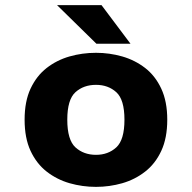

<svg xmlns="http://www.w3.org/2000/svg" viewBox="-20 -718 750 749"><path d="M354.5 11Q301.5 11 251.8 -3.2Q202 -17.5 162.2 -48.5Q122.5 -79.5 99.2 -129.5Q76 -179.5 76 -251Q76 -322.5 99.2 -372.2Q122.5 -422 162 -452.8Q201.5 -483.5 251.2 -497.8Q301 -512 354.5 -512Q407 -512 456.8 -497.8Q506.5 -483.5 546.2 -452.8Q586 -422 609.2 -372Q632.5 -322 632.5 -251Q632.5 -179.5 609.2 -129.5Q586 -79.5 546.2 -48.5Q506.5 -17.5 456.8 -3.2Q407 11 354.5 11ZM354.5 -114Q402 -114 433.8 -143.2Q465.5 -172.5 465.5 -251Q465.5 -329.5 433.8 -358.2Q402 -387 354.5 -387Q306 -387 274.2 -358.2Q242.5 -329.5 242.5 -251Q242.5 -172 274.5 -143Q306.5 -114 354.5 -114ZM489 -547.5H356L202.5 -698H376Z"/></svg>

Font: League Mono
Style: Bold
Weight: 700
Width: 6
Designer: Tyler Finck
Foundry: The League of Moveable Type / Tyler Finck
Version: Version 2.300;RELEASE